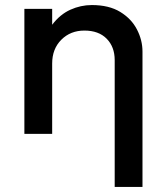

<svg xmlns="http://www.w3.org/2000/svg" viewBox="-20 -530 656 760"><path d="M434 210V-292Q434 -344.5 402.2 -376.8Q370.5 -409 314 -409Q259 -409 222.8 -372.8Q186.5 -336.5 186.5 -278.5V0H76.5V-495H186.5V-432Q217.5 -473 258.5 -491.5Q299.5 -510 343.5 -510Q411.5 -510 456 -482.8Q500.5 -455.5 522.2 -413.2Q544 -371 544 -326V210Z"/></svg>

Font: Geologica
Style: Regular
Weight: 400
Designer: Sindre Bremnes, Frode Helland
Foundry: Monokrom Skriftforlag AS
Version: Version 1.010; ttfautohint (v1.8.4.7-5d5b);gftools[0.9.28]